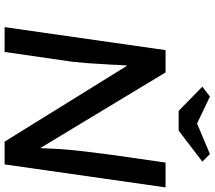

<svg xmlns="http://www.w3.org/2000/svg" viewBox="-69 -864 933 835"><g transform="rotate(90 397.5 -446.5)"><path d="M98 0 198 -700H295L624 -155Q624 -164 625 -173Q626 -202 628 -235.5Q630 -269 634 -306.5Q638 -344 643 -385Q648 -426 654 -470L687 -700H795L695 0H596L265 -534Q262 -493 261 -463Q258 -420 256.5 -390.5Q255 -361 253 -342.5Q251 -324 250 -312Q249 -300 248 -291L206 0ZM462 -757 357 -860 400 -893 517 -837 650 -893 683 -860 548 -757Z"/></g></svg>

Font: Lexend
Style: Italic
Weight: 400
Italic angle: -8.13011°
Designer: Bonnie Shaver-Troup, Thomas Jockin
Foundry: Lexend
Version: Version 1.007